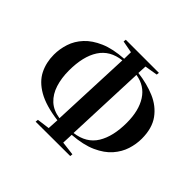

<svg xmlns="http://www.w3.org/2000/svg" viewBox="-170 -954 1185 1185"><g transform="rotate(45 422.5 -361.5)"><path d="M271 14 273 -4 356 -15 360 -87Q246 -102 180 -140Q114 -178 86 -234Q58 -290 58 -358Q58 -408 74 -457Q90 -506 127.5 -546.5Q165 -587 227.5 -614Q290 -641 383 -647L384 -705L305 -720L307 -737H596L594 -720L510 -706L507 -647Q590 -637 658.5 -608Q727 -579 768 -522.5Q809 -466 809 -375Q809 -328 794 -280.5Q779 -233 743 -191.5Q707 -150 644 -121.5Q581 -93 486 -86L483 -15L574 -4L572 13ZM360 -105 382 -632Q286 -621 239.5 -549.5Q193 -478 193 -354Q193 -289 210 -235.5Q227 -182 263.5 -148Q300 -114 360 -105ZM486 -102Q585 -115 629.5 -187.5Q674 -260 674 -379Q674 -485 631.5 -551Q589 -617 507 -630Z"/></g></svg>

Font: Literata 72pt SemiBold
Style: Italic
Weight: 600
Italic angle: -2°
Designer: Latin by Veronika Burian and Jose Scaglione. Greek by Irene Vlachou. Cyrillic by Vera Evstafieva
Foundry: TypeTogether
Version: Version 3.002